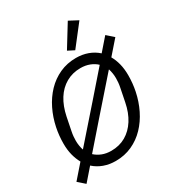

<svg xmlns="http://www.w3.org/2000/svg" viewBox="-229 -1087 1162 1269"><g transform="rotate(-30 352.0 -452.0)"><path d="M54 46 3 1 93 -102Q75 -134 65 -173Q55 -212 55 -260Q55 -290 58 -320Q61 -350 67 -379Q81 -447 110.5 -507Q140 -567 183.5 -612.5Q227 -658 284 -684Q341 -710 409 -710Q457 -710 498.5 -695Q540 -680 572 -651L653 -744L704 -699L614 -596Q632 -565 642 -525.5Q652 -486 652 -438Q652 -408 649 -378Q646 -348 640 -319Q626 -251 596.5 -191Q567 -131 523.5 -85.5Q480 -40 423 -14Q366 12 298 12Q250 12 208.5 -3Q167 -18 135 -47ZM401 -637Q340 -637 291 -609Q242 -581 209.5 -529.5Q177 -478 162 -405L142 -305Q138 -286 136.5 -268.5Q135 -251 135 -236Q135 -217 138 -198.5Q141 -180 146 -164H148L365 -411L523 -592Q501 -613 470 -625Q439 -637 401 -637ZM306 -61Q368 -61 416.5 -89Q465 -117 498 -169Q531 -221 545 -293L565 -393Q569 -412 570.5 -429.5Q572 -447 572 -462Q572 -482 569 -500Q566 -518 561 -534H559L342 -287L184 -106Q207 -85 237.5 -73Q268 -61 306 -61ZM554 -914 431 -756 382 -781 486 -950Z"/></g></svg>

Font: IBM Plex Sans Var
Style: Italic
Weight: 400
Italic angle: -11.31°
Designer: Mike Abbink, Paul van der Laan, Pieter van Rosmalen
Foundry: Bold Monday
Version: Version 1.001